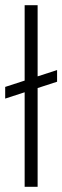

<svg xmlns="http://www.w3.org/2000/svg" viewBox="-20 -720 240 740"><path d="M0 -340 200 -405V-450L0 -385ZM75 0H125V-700H75Z"/></svg>

Font: Millimetre
Style: Light
Weight: 200
Designer: Jérémy Landes
Version: Version 1.0